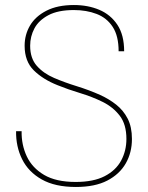

<svg xmlns="http://www.w3.org/2000/svg" viewBox="-20 -732 589 764"><path d="M282 12Q199 12 146 -18Q93 -48 68 -98.5Q43 -149 44 -210H66Q65 -156 86.5 -110Q108 -64 155.5 -36Q203 -8 281 -8Q352 -8 396.5 -31Q441 -54 462 -93Q483 -132 483 -179Q483 -237 456.5 -271.5Q430 -306 388.5 -326.5Q347 -347 299 -361.5Q251 -376 209 -393Q151 -416 114.5 -452Q78 -488 78 -550Q78 -594 99.5 -630.5Q121 -667 165 -689.5Q209 -712 274 -712Q330 -712 375 -693Q420 -674 447 -633.5Q474 -593 474 -528H452Q452 -589 428.5 -625Q405 -661 364.5 -676.5Q324 -692 274 -692Q211 -692 172.5 -671.5Q134 -651 117 -619Q100 -587 100 -550Q100 -500 126.5 -470Q153 -440 195 -422Q237 -404 285.5 -389Q334 -374 379 -354Q414 -338 442.5 -315.5Q471 -293 488 -260Q505 -227 505 -179Q505 -125 480.5 -82Q456 -39 407 -13.5Q358 12 282 12Z"/></svg>

Font: DM Sans 18pt Thin
Style: Regular
Weight: 250
Designer: Colophon Foundry, Jonny Pinhorn
Foundry: Colophon Foundry
Version: Version 4.004;gftools[0.9.30]